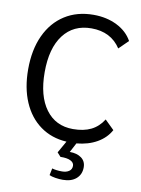

<svg xmlns="http://www.w3.org/2000/svg" viewBox="-100 -777 784 1065"><g transform="rotate(10 292.5 -244.5)"><path d="M506 -150 558 -99Q533 -53 484 -25Q435 3 369 9L341 62Q382 62 407 80.5Q432 99 432 133Q432 173 404.5 197Q377 221 329 221Q309 221 287 217.5Q265 214 253 208L261 169Q284 176 317 176Q341 176 356.5 165.5Q372 155 372 135Q372 117 352 107Q332 97 295 98L275 76L313 9Q228 4 165 -41.5Q102 -87 68 -166Q34 -245 34 -350Q34 -460 71.5 -541Q109 -622 178 -666Q247 -710 340 -710Q414 -710 472 -681Q530 -652 558 -601L506 -550Q451 -634 341 -634Q240 -634 183.5 -559.5Q127 -485 127 -350Q127 -216 182.5 -141Q238 -66 336 -66Q396 -66 437.5 -86.5Q479 -107 506 -150Z"/></g></svg>

Font: Sarabun
Style: Regular
Weight: 400
Designer: Suppakit Chalermlarp | Katatrad Co.,Ltd.
Foundry: Cadson Demak Co.,Ltd.
Version: Version 1.000; ttfautohint (v1.6)